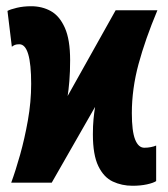

<svg xmlns="http://www.w3.org/2000/svg" viewBox="-20 -586 540 616"><path d="M405 10Q371 10 342 -3.5Q313 -17 295.5 -53Q278 -89 278 -155Q278 -182 280 -203Q282 -224 285 -243L146 0H16Q30 -38 44.5 -89.5Q59 -141 69.5 -200Q80 -259 80 -317Q80 -444 42 -444Q33 -444 28 -442Q23 -440 18 -436L4 -551Q13 -556 34 -561Q55 -566 80 -566Q115 -566 143 -550.5Q171 -535 188 -497Q205 -459 205 -393Q205 -356 202.5 -326Q200 -296 197 -278L351 -553H485Q446 -460 424.5 -380.5Q403 -301 403 -223Q403 -165 413.5 -138.5Q424 -112 443 -112Q454 -112 464 -114Q474 -116 481 -119V-5Q472 1 451.5 5.5Q431 10 405 10Z"/></svg>

Font: Noto Sans Mono ExtraCondensed Black
Style: Regular
Weight: 900
Width: 2
Designer: Monotype Design Team
Foundry: Monotype Imaging Inc.
Version: Version 2.014